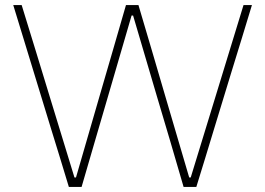

<svg xmlns="http://www.w3.org/2000/svg" viewBox="-20 -733 1039 753"><path d="M250 0Q234 -53 215.5 -113.5Q197 -174 181 -225.5L113 -448Q95 -507.5 73 -579Q51 -650.5 32 -713H65Q91.5 -627.5 120.2 -533.5Q149 -439.5 175 -354L272 -37H278L371 -358Q395 -440 422.5 -535Q450 -630 474 -713H523Q548 -627.5 575.5 -535.5Q602.5 -443 628 -356.5L722 -37H728L826.5 -358.5Q852 -442 880.8 -536Q909.5 -630 935 -713H968Q948.5 -649.5 927.5 -580Q906 -510 887.5 -450L819 -225.5Q802.5 -172 784.5 -112Q766 -51.5 750 0H700Q675.5 -84 648 -178Q620 -271.5 596 -353L502 -672H496L403 -353Q379 -271 351.5 -176.8Q324 -82.5 300 0Z"/></svg>

Font: Heraclito Thin
Style: Regular
Weight: 100
Designer: Kostas Bartsokas (font) & Cristiano Sobral (main changes)
Foundry: Kostas Bartsokas (font) & Cristiano Sobral (main changes)
Version: Version 1.00;July 8, 2020;FontCreator 13.0.0.2655 64-bit